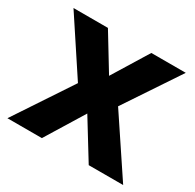

<svg xmlns="http://www.w3.org/2000/svg" viewBox="-125 -681 828 816"><g transform="rotate(30 289.0 -273.0)"><path d="M190 -279 14 -546H183L289 -372L396 -546H565L387 -279L573 0H404L289 -187L174 0H5Z"/></g></svg>

Font: Noto Sans Ol Chiki
Style: Regular
Weight: 400
Designer: Monotype Design Team, Lewis McGuffie
Foundry: Monotype Imaging Inc.
Version: Version 2.003